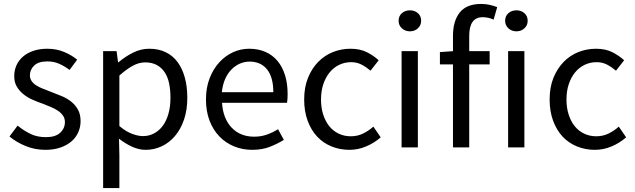

<svg xmlns="http://www.w3.org/2000/svg" viewBox="-20 -744 3204 969"><path d="M68.8 -109.9Q101.1 -84 134.5 -67.9Q168 -51.8 211.9 -51.8Q259.8 -51.8 283.7 -74Q307.6 -96.2 307.6 -127.9Q307.6 -147 297.6 -160.9Q287.6 -174.8 272.2 -185.3Q256.8 -195.8 236.8 -203.9Q216.8 -211.9 196.8 -220.2Q170.9 -229 144.8 -240.5Q118.7 -252 98.1 -268.6Q77.6 -285.2 64.7 -307.1Q51.8 -329.1 51.8 -359.9Q51.8 -389.2 63.2 -414.6Q74.7 -439.9 96.2 -458.5Q117.7 -477.1 148.7 -487.5Q179.7 -498 218.8 -498Q264.6 -498 303.2 -481.9Q341.8 -465.8 369.6 -442.9L331.1 -391.1Q305.7 -410.2 278.8 -422.1Q252 -434.1 219.7 -434.1Q173.8 -434.1 152.3 -413.1Q130.9 -392.1 130.9 -363.8Q130.9 -347.2 139.9 -334.5Q148.9 -321.8 163.8 -312.5Q178.7 -303.2 198.2 -295.7Q217.8 -288.1 238.8 -279.8Q264.6 -270 291.3 -259Q317.9 -248 338.9 -231.4Q359.9 -214.8 373.3 -190.9Q386.7 -167 386.7 -132.8Q386.7 -103 375.2 -76.9Q363.8 -50.8 341.3 -31Q318.8 -11.2 285.4 0.5Q252 12.2 209 12.2Q156.7 12.2 109.9 -6.8Q63 -25.9 27.8 -55.2Z M582.5 41V205.1H500.5V-485.8H568.4L575.7 -430.2H578.6Q611.3 -458 650.9 -478Q690.4 -498 733.4 -498Q780.3 -498 816.4 -480.5Q852.5 -462.9 876.5 -430.4Q900.4 -397.9 912.8 -352.5Q925.3 -307.1 925.3 -250Q925.3 -188 908.4 -139.4Q891.6 -90.8 862.5 -56.9Q833.5 -22.9 795.4 -5.4Q757.3 12.2 715.3 12.2Q681.6 12.2 647.9 -2.9Q614.3 -18.1 580.6 -43.9ZM582.5 -107.9Q615.7 -80.1 646.5 -68.6Q677.2 -57.1 701.7 -57.1Q731.4 -57.1 757.1 -70.6Q782.7 -84 801 -108.4Q819.3 -132.8 829.8 -168.9Q840.3 -205.1 840.3 -250Q840.3 -290 833.5 -323Q826.7 -356 811 -379.4Q795.4 -402.8 771 -416Q746.6 -429.2 712.4 -429.2Q681.6 -429.2 650.1 -412.1Q618.7 -395 582.5 -362.8Z M1019.5 -242.2Q1019.5 -301.8 1038.1 -349.4Q1056.6 -397 1087.2 -429.9Q1117.7 -462.9 1156.5 -480.5Q1195.3 -498 1237.3 -498Q1283.7 -498 1320.1 -481.9Q1356.4 -465.8 1381.1 -435.8Q1405.8 -405.8 1418.7 -363.8Q1431.6 -321.8 1431.6 -270Q1431.6 -243.2 1428.7 -225.1H1100.6Q1105.5 -146 1148.9 -100.1Q1192.4 -54.2 1262.7 -54.2Q1297.4 -54.2 1326.9 -64.7Q1356.4 -75.2 1383.3 -91.8L1412.6 -38.1Q1380.4 -18.1 1341.6 -2.9Q1302.7 12.2 1252.4 12.2Q1203.6 12.2 1161.1 -5.4Q1118.7 -22.9 1087.2 -55.4Q1055.7 -87.9 1037.6 -135Q1019.5 -182.1 1019.5 -242.2ZM1359.4 -278.8Q1359.4 -354 1327.9 -393.6Q1296.4 -433.1 1239.7 -433.1Q1213.4 -433.1 1189.9 -422.6Q1166.5 -412.1 1147.5 -392.6Q1128.4 -373 1116 -344.5Q1103.5 -315.9 1099.6 -278.8Z M1515.1 -242.2Q1515.1 -303.2 1534.2 -350.6Q1553.2 -397.9 1585.2 -430.9Q1617.2 -463.9 1659.7 -481Q1702.1 -498 1749 -498Q1797.4 -498 1831.8 -480.5Q1866.2 -462.9 1891.1 -439.9L1850.1 -387.2Q1828.1 -405.8 1804.7 -418Q1781.2 -430.2 1752 -430.2Q1719.2 -430.2 1691.2 -416.5Q1663.1 -402.8 1643.1 -377.9Q1623 -353 1611.6 -318.6Q1600.1 -284.2 1600.1 -242.2Q1600.1 -200.2 1611.1 -166Q1622.1 -131.8 1641.6 -107.4Q1661.1 -83 1689.2 -69.6Q1717.3 -56.2 1750 -56.2Q1785.2 -56.2 1813.7 -70.6Q1842.3 -85 1864.3 -105L1901.4 -50.8Q1868.2 -22 1827.6 -4.9Q1787.1 12.2 1743.2 12.2Q1695.3 12.2 1653.3 -4.9Q1611.3 -22 1580.8 -54.4Q1550.3 -86.9 1532.7 -134.5Q1515.1 -182.1 1515.1 -242.2Z M2048.8 -585.9Q2024.9 -585.9 2008.3 -601.1Q1991.7 -616.2 1991.7 -639.2Q1991.7 -663.1 2008.3 -677.5Q2024.9 -691.9 2048.8 -691.9Q2072.8 -691.9 2089.1 -677.5Q2105.5 -663.1 2105.5 -639.2Q2105.5 -616.2 2089.1 -601.1Q2072.8 -585.9 2048.8 -585.9ZM2006.8 -485.8H2088.9V0H2006.8Z M2471.2 -645Q2444.3 -657.2 2416 -657.2Q2348.1 -657.2 2348.1 -563V-485.8H2451.2V-418.9H2348.1V0H2266.1V-418.9H2200.2V-481L2266.1 -485.8V-563Q2266.1 -638.2 2300.5 -681.2Q2335 -724.1 2408.2 -724.1Q2431.2 -724.1 2451.7 -719.5Q2472.2 -714.8 2489.3 -708Z M2586.4 -585.9Q2562.5 -585.9 2545.9 -601.1Q2529.3 -616.2 2529.3 -639.2Q2529.3 -663.1 2545.9 -677.5Q2562.5 -691.9 2586.4 -691.9Q2610.4 -691.9 2626.7 -677.5Q2643.1 -663.1 2643.1 -639.2Q2643.1 -616.2 2626.7 -601.1Q2610.4 -585.9 2586.4 -585.9ZM2544.4 -485.8H2626.5V0H2544.4Z M2753.9 -242.2Q2753.9 -303.2 2772.9 -350.6Q2792 -397.9 2824 -430.9Q2856 -463.9 2898.4 -481Q2940.9 -498 2987.8 -498Q3036.1 -498 3070.6 -480.5Q3105 -462.9 3129.9 -439.9L3088.9 -387.2Q3066.9 -405.8 3043.5 -418Q3020 -430.2 2990.7 -430.2Q2958 -430.2 2929.9 -416.5Q2901.9 -402.8 2881.8 -377.9Q2861.8 -353 2850.3 -318.6Q2838.9 -284.2 2838.9 -242.2Q2838.9 -200.2 2849.9 -166Q2860.8 -131.8 2880.4 -107.4Q2899.9 -83 2928 -69.6Q2956.1 -56.2 2988.8 -56.2Q3023.9 -56.2 3052.5 -70.6Q3081.1 -85 3103 -105L3140.1 -50.8Q3106.9 -22 3066.4 -4.9Q3025.9 12.2 2981.9 12.2Q2934.1 12.2 2892.1 -4.9Q2850.1 -22 2819.6 -54.4Q2789.1 -86.9 2771.5 -134.5Q2753.9 -182.1 2753.9 -242.2Z"/></svg>

Font: Pyidaungsu Numbers
Style: Regular
Weight: 400
Designer: Sun Tun
Foundry: MCF
Version: Version 2.053; ttfautohint (v1.8.2)